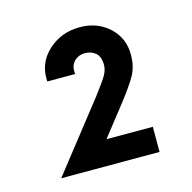

<svg xmlns="http://www.w3.org/2000/svg" viewBox="-66 -827 501 500"><g transform="rotate(-15 184.5 -577.0)"><path d="M181.2 -461.4H306.2V-393.6H41L183.6 -575.2Q210.4 -610.4 217.8 -623.8Q225.1 -637.2 225.1 -649.9Q225.1 -672.4 213.4 -682.4Q201.7 -692.4 185.1 -692.4Q166.5 -692.4 155 -679.9Q143.6 -667.5 146.5 -646.5H71.3Q67.9 -695.8 103.3 -728.5Q138.7 -761.2 189 -761.2Q236.3 -761.2 268.1 -731.9Q299.8 -702.6 299.8 -657.7Q299.8 -627.4 287.6 -604.2Q275.4 -581.1 237.3 -532.7Z"/></g></svg>

Font: Now
Style: Bold
Weight: 700
Designer: Alfredo Marco Pradil
Foundry: Alfredo Marco Pradil
Version: Version 1.002;PS 001.002;hotconv 1.0.88;makeotf.lib2.5.64775